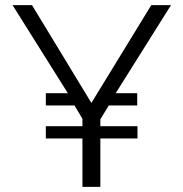

<svg xmlns="http://www.w3.org/2000/svg" viewBox="-20 -730 716 750"><path d="M432 -366H516V-318H405L372 -264V-237H517V-189H372V0H302V-189H159V-237H302V-266L271 -318H159V-366H245L29 -710H105L337 -328L571 -710H648Z"/></svg>

Font: Oxford Sans
Style: Regular
Weight: 400
Designer: Matt McInerney, Pablo Impallari, Rodrigo Fuenzalida
Foundry: Matt McInerney, Pablo Impallari, Rodrigo Fuenzalida
Version: Version 3.000g; ttfautohint (v1.5) -l 8 -r 28 -G 28 -x 14 -D